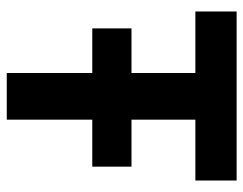

<svg xmlns="http://www.w3.org/2000/svg" viewBox="-96 -624 720 568"><g transform="rotate(90 264.0 -340.0)"><path d="M196 -253V0H334V-253H473V-369H334V-558H514V-680H14V-558H196V-369H64V-253Z"/></g></svg>

Font: Online Auction - Bold
Style: Bold
Weight: 500
Designer: Mohamed Mostafa, the designer of Online Auction
Foundry: Kief Type Foundry
Version: ""